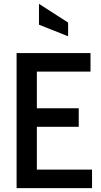

<svg xmlns="http://www.w3.org/2000/svg" viewBox="-20 -975 526 995"><path d="M66 -700H449V-604H171V-414H388V-318H171V-96H457V0H66ZM182 -847V-955L333 -858V-787Z"/></svg>

Font: Cabin Condensed Medium
Style: Regular
Weight: 500
Width: 3
Version: Version 2.001